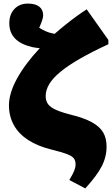

<svg xmlns="http://www.w3.org/2000/svg" viewBox="-20 -822 625 1072"><path d="M456 230 367 183Q387 150 394.5 131Q402 112 402 96Q402 75 392 62Q382 49 353 38Q324 27 267 13Q190 -6 137 -40.5Q84 -75 57 -124Q30 -173 30 -234Q30 -267 41 -304Q52 -341 74 -381.5Q96 -422 128 -465Q160 -508 202 -553Q191 -554 180.5 -555.5Q170 -557 160 -559Q96 -574 64 -607Q32 -640 32 -692Q32 -742 60.5 -772Q89 -802 136 -802Q177 -802 199 -785Q221 -768 221 -736Q221 -726 215.5 -709Q210 -692 199 -667Q216 -656 235.5 -647.5Q255 -639 271 -636Q276 -635 279 -634.5Q282 -634 285 -633Q317 -661 347 -685Q377 -709 406.5 -730.5Q436 -752 464 -770L585 -599V-575Q492 -532 426 -494Q360 -456 317.5 -421Q275 -386 255 -352.5Q235 -319 235 -286Q235 -267 242 -251.5Q249 -236 265.5 -224Q282 -212 308.5 -202Q335 -192 374 -182Q448 -164 492 -140Q536 -116 555.5 -83.5Q575 -51 575 -4Q575 54 548 106.5Q521 159 456 230Z"/></svg>

Font: Literata Variable Black
Style: Regular
Weight: 900
Designer: Latin by Veronika Burian and Jose Scaglione. Greek by Irene Vlachou. Cyrillic by Vera Evstafieva.
Foundry: TypeTogether
Version: Version 3.021